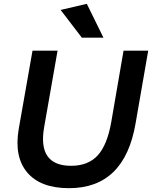

<svg xmlns="http://www.w3.org/2000/svg" viewBox="-20 -975 795 1004"><path d="M626 -710H755L689 -330Q631 9 341 9Q192 9 122.5 -73Q53 -155 78 -301L150 -710H281L211 -311Q175 -108 352 -108Q441 -108 491 -162.5Q541 -217 562 -338ZM408 -778 297 -923 434 -955 521 -778Z"/></svg>

Font: Livvic SemiBold
Style: Italic
Weight: 600
Italic angle: -10°
Designer: Jacques Le Bailly, Baron von Fonthausen
Version: Version 1.001; ttfautohint (v1.8.2)